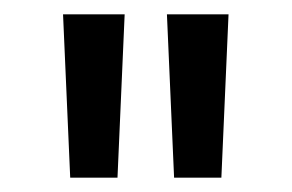

<svg xmlns="http://www.w3.org/2000/svg" viewBox="-20 -851 407 268"><path d="M144 -603H78L68 -831H154ZM289 -603H223L213 -831H299Z"/></svg>

Font: Belgrano
Style: Regular
Weight: 400
Designer: Daniel Hernandez
Foundry: Daniel Hernndez
Version: Version 1.003